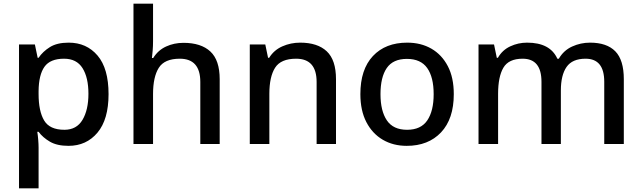

<svg xmlns="http://www.w3.org/2000/svg" viewBox="-20 -873 3478 1040"><path d="M352 -642Q449 -642 508.5 -572Q568 -502 568 -363Q568 -226 508 -154.5Q448 -83 351 -83Q289 -83 250.5 -105.5Q212 -128 189 -159H182Q185 -141 187 -116.5Q189 -92 189 -73V147H83V-632H169L184 -560H189Q212 -594 250.5 -618Q289 -642 352 -642ZM327 -555Q252 -555 221 -511.5Q190 -468 189 -380V-364Q189 -271 219 -220.5Q249 -170 329 -170Q395 -170 427 -224Q459 -278 459 -365Q459 -453 427 -504Q395 -555 327 -555Z M809 -650Q809 -624 807 -599.5Q805 -575 803 -559H810Q836 -601 879.5 -621Q923 -641 974 -641Q1069 -641 1119.5 -594Q1170 -547 1170 -444V-93H1065V-429Q1065 -555 954 -555Q871 -555 840 -505.5Q809 -456 809 -364V-93H703V-853H809Z M1606 -642Q1700 -642 1750 -595Q1800 -548 1800 -444V-93H1695V-429Q1695 -555 1584 -555Q1501 -555 1470 -506Q1439 -457 1439 -365V-93H1333V-632H1417L1432 -560H1438Q1464 -602 1509.5 -622Q1555 -642 1606 -642Z M2438 -363Q2438 -229 2369 -156Q2300 -83 2183 -83Q2110 -83 2053.5 -116Q1997 -149 1964.5 -211.5Q1932 -274 1932 -363Q1932 -497 2000 -569.5Q2068 -642 2186 -642Q2260 -642 2316.5 -609.5Q2373 -577 2405.5 -515Q2438 -453 2438 -363ZM2041 -363Q2041 -272 2075.5 -221Q2110 -170 2185 -170Q2260 -170 2294.5 -221Q2329 -272 2329 -363Q2329 -455 2294 -504.5Q2259 -554 2184 -554Q2109 -554 2075 -504.5Q2041 -455 2041 -363Z M3176 -642Q3267 -642 3313 -595Q3359 -548 3359 -444V-93H3253V-430Q3253 -555 3152 -555Q3080 -555 3049 -510.5Q3018 -466 3018 -383V-93H2913V-430Q2913 -555 2811 -555Q2735 -555 2706.5 -506Q2678 -457 2678 -365V-93H2572V-632H2656L2671 -560H2677Q2701 -602 2744 -622Q2787 -642 2835 -642Q2960 -642 2999 -555H3007Q3033 -600 3079 -621Q3125 -642 3176 -642Z"/></svg>

Font: Noto Sans Telugu UI Medium
Style: Regular
Weight: 500
Designer: Jelle Bosma - Monotype Design Team
Foundry: Monotype Imaging Inc.
Version: Version 2.005; ttfautohint (v1.8.4.7-5d5b)